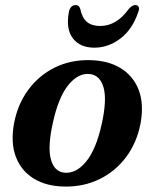

<svg xmlns="http://www.w3.org/2000/svg" viewBox="-20 -706 594 739"><path d="M325 -474.5Q395.5 -473.5 444.2 -443.8Q493 -414 513.8 -360Q534.5 -306 521 -231.5Q507 -157.5 465.8 -102Q424.5 -46.5 363 -16.5Q301.5 13.5 227.5 12Q158 11 109.8 -18.8Q61.5 -48.5 41 -102.5Q20.5 -156.5 34 -231Q48 -305 89 -360.5Q130 -416 190.8 -446Q251.5 -476 325 -474.5ZM226 -41.5Q271.5 -36 310.8 -83.2Q350 -130.5 371.5 -228.5Q392 -321 378.8 -368.5Q365.5 -416 326.5 -421Q281.5 -426 243.2 -379Q205 -332 183.5 -233.5Q163 -141.5 175.5 -94Q188 -46.5 226 -41.5ZM365.5 -606Q428.5 -606 475.5 -671.5Q489 -686.5 501 -686.5Q510.5 -686.5 513.8 -679.2Q517 -672 512 -659.5Q490 -593.5 443.8 -558Q397.5 -522.5 343 -522.5Q288.5 -522.5 260.8 -558Q233 -593.5 245 -659.5Q250.5 -686.5 272 -686.5Q284.5 -686.5 289 -671.5Q296 -637 314.8 -621.5Q333.5 -606 365.5 -606Z"/></svg>

Font: Fraunces 9pt SemiBold
Style: Italic
Weight: 600
Italic angle: -16°
Version: Version 1.000;[b76b70a41]